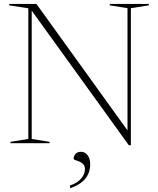

<svg xmlns="http://www.w3.org/2000/svg" viewBox="-20 -725 800 972"><path d="M123.5 -21.5V-683L26.5 -698V-705H164.5L636.5 -49.5L625.5 -21.5V-683.5L535.5 -698V-705H733.5V-698L642.5 -683.5V10H632L132 -683L140.5 -684V-21.5L231 -7V0H33V-7ZM334.5 214Q371 202 390.5 179.2Q410 156.5 410 132Q410 115.5 401.2 106.2Q392.5 97 381.2 92.5Q370 88 361.5 85.5Q353 83 353 79Q353 64 362.5 53.8Q372 43.5 390 43.5Q410.5 43.5 423.5 60.8Q436.5 78 436.5 107.5Q436.5 136 424.8 159.5Q413 183 390.2 200Q367.5 217 334.5 227.5Z"/></svg>

Font: Newsreader 60pt ExtraLight
Style: Regular
Weight: 250
Designer: Hugues Gentile
Foundry: Production Type
Version: Version 1.003